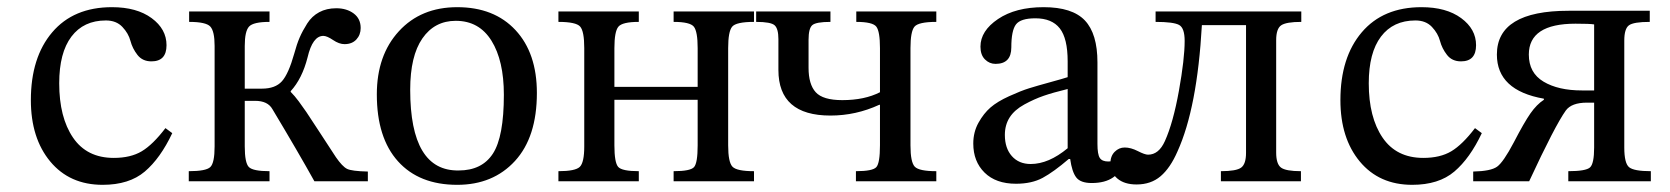

<svg xmlns="http://www.w3.org/2000/svg" viewBox="-20 -505 4653 535"><path d="M441 -148 460 -134Q427 -64 383.5 -27Q340 10 266 10Q174 10 120 -55Q66 -120 66 -226Q66 -345 125.5 -415Q185 -485 292 -485Q361 -485 402.5 -454.5Q444 -424 444 -379Q444 -334 402 -334Q377 -334 363 -352Q349 -370 343.5 -391Q338 -412 321 -430Q304 -448 275 -448Q213 -448 179 -403Q145 -358 145 -273Q145 -178 183.5 -121.5Q222 -65 297 -65Q344 -65 375 -83.5Q406 -102 441 -148Z M731 -28V0H506V-28Q554 -28 566 -39.5Q578 -51 578 -97V-377Q578 -418 566 -431Q554 -444 507 -444V-473H731V-444Q686 -444 674 -431Q662 -418 662 -377V-258H710Q747 -258 765.5 -278.5Q784 -299 800 -356Q807 -382 815 -400.5Q823 -419 836 -439.5Q849 -460 869.5 -471Q890 -482 917 -482Q946 -482 965.5 -467.5Q985 -453 985 -427Q985 -408 973 -395Q961 -382 940 -382Q925 -382 908 -393.5Q891 -405 881 -405Q851 -405 837 -345Q822 -286 790 -251V-249Q801 -238 812.5 -222.5Q824 -207 833.5 -193Q843 -179 869 -139Q895 -99 916 -67Q934 -41 947 -34.5Q960 -28 1005 -27V0H856Q811 -81 739 -201Q726 -224 691 -224H662V-97Q662 -51 673.5 -39.5Q685 -28 731 -28Z M1254 -485Q1357 -485 1416.5 -421Q1476 -357 1476 -246Q1476 -123 1415 -56.5Q1354 10 1254 10Q1148 10 1089 -55.5Q1030 -121 1030 -242Q1030 -351 1091.5 -418Q1153 -485 1254 -485ZM1250 -447Q1191 -447 1157 -398Q1123 -349 1123 -255Q1123 -28 1258 -30Q1323 -30 1353.5 -77Q1384 -124 1384 -241Q1384 -336 1349.5 -391.5Q1315 -447 1250 -447Z M1692 -371V-263H1924V-371Q1924 -417 1913.5 -430.5Q1903 -444 1857 -444V-473H2081V-444Q2031 -444 2020 -430.5Q2009 -417 2009 -371V-100Q2009 -53 2021 -40.5Q2033 -28 2081 -28V0H1857V-28Q1904 -28 1914 -39.5Q1924 -51 1924 -100V-227H1692V-100Q1692 -52 1702.5 -40Q1713 -28 1760 -28V0H1536V-28Q1583 -28 1595.5 -40Q1608 -52 1608 -97V-371Q1608 -418 1596.5 -431Q1585 -444 1536 -444V-473H1760V-444Q1714 -444 1703 -430.5Q1692 -417 1692 -371Z M2432 -248V-371Q2432 -417 2422 -430.5Q2412 -444 2366 -444V-473H2589V-444Q2539 -444 2528 -430.5Q2517 -417 2517 -371V-100Q2517 -53 2529 -40.5Q2541 -28 2589 -28V0H2365V-28Q2412 -28 2422 -39.5Q2432 -51 2432 -100V-213H2430Q2365 -183 2294 -183Q2149 -183 2149 -310V-396Q2149 -425 2138.5 -434.5Q2128 -444 2087 -444V-473H2294V-444Q2254 -444 2243.5 -435Q2233 -426 2233 -394V-316Q2233 -270 2253 -248Q2273 -226 2327 -226Q2389 -226 2432 -248Z M2962 -62H2958Q2916 -26 2885.5 -9.5Q2855 7 2811 7Q2755 7 2723.5 -24Q2692 -55 2692 -105Q2692 -137 2706.5 -163Q2721 -189 2740 -205.5Q2759 -222 2792 -237Q2825 -252 2847.5 -259Q2870 -266 2906.5 -276Q2943 -286 2955 -290V-334Q2955 -398 2933 -426Q2911 -454 2865 -454Q2824 -454 2811 -437Q2798 -420 2798 -373Q2798 -327 2754 -327Q2737 -327 2724.5 -339.5Q2712 -352 2712 -375Q2712 -419 2761 -452Q2810 -485 2888 -485Q2968 -485 3003 -448Q3038 -411 3038 -331V-104Q3038 -75 3044.5 -65Q3051 -55 3068 -55Q3092 -55 3115 -80L3130 -64Q3104 -26 3081.5 -10.5Q3059 5 3022 5Q2991 5 2979 -10.5Q2967 -26 2962 -62ZM2955 -92V-257Q2914 -247 2888 -238Q2862 -229 2834.5 -214Q2807 -199 2793.5 -178Q2780 -157 2780 -129Q2780 -92 2799.5 -70Q2819 -48 2852 -48Q2902 -48 2955 -92Z M3606 -473V-444Q3564 -444 3550 -434.5Q3536 -425 3536 -393V-80Q3536 -48 3549.5 -38Q3563 -28 3605 -28V0H3382V-28Q3425 -28 3438.5 -38Q3452 -48 3452 -79V-435H3329Q3316 -204 3261 -83Q3241 -37 3214 -14Q3187 9 3147 9Q3113 9 3093.5 -7.5Q3074 -24 3074 -49Q3074 -70 3086 -82Q3098 -94 3114 -94Q3131 -94 3150.5 -84Q3170 -74 3179 -74Q3209 -74 3226 -112Q3249 -163 3265 -252Q3281 -341 3281 -391Q3281 -427 3265.5 -435.5Q3250 -444 3200 -444V-473Z M4090 -148 4109 -134Q4076 -64 4032.5 -27Q3989 10 3915 10Q3823 10 3769 -55Q3715 -120 3715 -226Q3715 -345 3774.5 -415Q3834 -485 3941 -485Q4010 -485 4051.5 -454.5Q4093 -424 4093 -379Q4093 -334 4051 -334Q4026 -334 4012 -352Q3998 -370 3992.5 -391Q3987 -412 3970 -430Q3953 -448 3924 -448Q3862 -448 3828 -403Q3794 -358 3794 -273Q3794 -178 3832.5 -121.5Q3871 -65 3946 -65Q3993 -65 4024 -83.5Q4055 -102 4090 -148Z M4151 -353Q4151 -475 4351 -475H4577V-444Q4532 -444 4519 -434.5Q4506 -425 4506 -392V-94Q4506 -50 4519.5 -39Q4533 -28 4580 -28V0H4350V-28Q4399 -28 4410.5 -38.5Q4422 -49 4422 -94V-219H4402Q4359 -219 4343 -197Q4313 -155 4241 0H4085V-27Q4134 -28 4151.5 -40.5Q4169 -53 4198 -108Q4227 -164 4244.5 -189Q4262 -214 4282 -227V-230Q4151 -253 4151 -353ZM4422 -253V-437Q4410 -439 4370 -439Q4240 -439 4240 -353Q4240 -302 4281 -277.5Q4322 -253 4388 -253Z"/></svg>

Font: myMathFont
Style: Regular
Weight: 400
Designer: Ross Mills, John Hudson & Paul Hanslow, Tiro Typeworks Ltd; with prior portions MicroPress Inc., and Coen Hoffman. Math 
Foundry: Tiro Typeworks Ltd
Version: Version 2.13 b171